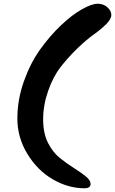

<svg xmlns="http://www.w3.org/2000/svg" viewBox="-20 -908 616 1028"><path d="M465 77Q465 100 432 100Q345 100 262.5 52Q180 4 126.5 -84Q73 -172 73 -273Q73 -374 107.5 -471.5Q142 -569 194 -642Q246 -715 306 -772Q366 -829 419 -858.5Q472 -888 503 -888Q534 -888 555 -869Q576 -850 576 -828Q576 -806 549 -779Q522 -752 481.5 -723Q441 -694 393.5 -648Q346 -602 305.5 -550.5Q265 -499 238 -422Q211 -345 211 -269.5Q211 -194 237 -143Q263 -92 300.5 -62Q338 -32 375.5 -8.5Q413 15 439 36Q465 57 465 77Z"/></svg>

Font: Kalam
Style: Bold
Weight: 700
Version: Version 2.001;PS 1.0;hotconv 1.0.79;makeotf.lib2.5.61930; tt